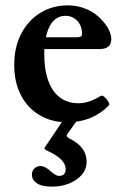

<svg xmlns="http://www.w3.org/2000/svg" viewBox="-20 -445 462 716"><path d="M231 11Q172 11 127 -16Q82 -43 57.5 -91Q33 -139 33 -203Q33 -268 58.5 -318Q84 -368 129.5 -396.5Q175 -425 233 -425Q271 -425 305 -410Q339 -395 363 -367Q379 -349 387 -331.5Q395 -314 395 -299Q395 -262 351 -262H110V-306H268Q286 -306 286 -318Q286 -333 281.5 -345.5Q277 -358 268.5 -367Q260 -376 249 -381Q238 -386 224 -386Q205 -386 190.5 -376.5Q176 -367 166 -348.5Q156 -330 150.5 -303.5Q145 -277 145 -244Q145 -185 160 -144Q175 -103 203.5 -81.5Q232 -60 273 -60Q293 -60 313.5 -67Q334 -74 355 -87Q361 -91 369.5 -83.5Q378 -76 384 -66Q390 -56 386 -52Q356 -21 317 -5Q278 11 231 11ZM176 251Q136 251 117.5 238.5Q99 226 99 207Q99 191 109 182.5Q119 174 131 174Q139 174 148 178.5Q157 183 168 193Q189 211 199 211Q225 211 225 186Q225 148 156 117Q146 113 146 108Q146 106 149 102L221 -5H274L233 52Q229 57 229 61Q229 67 242 73Q303 104 303 158Q303 187 284 208Q265 229 236 240Q207 251 176 251Z"/></svg>

Font: Junicode VF
Style: Regular
Weight: 400
Designer: Peter S. Baker
Version: Version 2.213